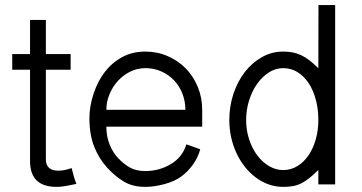

<svg xmlns="http://www.w3.org/2000/svg" viewBox="-20 -728 1430 758"><path d="M281.7 -2Q262.2 2 242.2 5.9Q222.2 9.8 203.6 9.8Q98.6 9.8 98.6 -91.8V-452.6H28.3V-514.6H98.6V-649.4H161.1V-514.6H258.8V-452.6H161.1V-99.6Q161.1 -76.2 173.8 -65.2Q186.5 -54.2 210 -54.2Q223.6 -54.2 235.4 -56.6Q247.1 -59.1 262.7 -64.5Q272.5 -24.4 281.7 -2Z M778.3 -228H399.9Q399.9 -189.5 412.8 -157.2Q425.8 -125 448.2 -101.8Q470.7 -78.6 494.6 -65.7Q518.6 -52.7 553.7 -52.7Q608.9 -52.7 654.8 -80.3Q700.7 -107.9 715.8 -158.2Q730 -153.3 743.4 -148.4Q756.8 -143.6 770.5 -138.7Q761.7 -106.4 742.4 -79.1Q723.1 -51.8 696.8 -32Q670.4 -12.2 629.4 -1.2Q588.4 9.8 553.7 9.8Q504.4 9.8 469.7 -10.7Q435.1 -31.2 402.8 -66.4Q370.6 -101.6 351.8 -148.9Q333 -196.3 333 -262.2Q333 -307.1 349.1 -356.9Q365.2 -406.7 394 -444.1Q422.9 -481.4 463.1 -502.9Q503.4 -524.4 553.7 -524.4Q601.1 -524.4 642.8 -506.1Q684.6 -487.8 714.6 -456.5Q744.6 -425.3 761.5 -383.3Q778.3 -341.3 778.3 -294.4ZM711.9 -294.4Q711.9 -328.1 700.2 -358.2Q688.5 -388.2 667.5 -410.4Q646.5 -432.6 617.4 -445.8Q588.4 -459 553.7 -459Q522 -459 493.9 -445.1Q465.8 -431.2 445.1 -408.2Q424.3 -385.3 412.1 -355.5Q399.9 -325.7 399.9 -294.4Z M1303.2 0H1236.8V-57.1Q1216.8 -37.1 1200.4 -24.2Q1184.1 -11.2 1168.5 -3.7Q1152.8 3.9 1136 6.8Q1119.1 9.8 1098.1 9.8Q1067.9 9.8 1040.5 0Q1013.2 -9.8 989.5 -27.6Q965.8 -45.4 946.5 -69.8Q927.2 -94.2 913.6 -123.5Q899.9 -152.8 892.6 -186Q885.3 -219.2 885.3 -254.4Q885.3 -308.6 901.6 -357.7Q918 -406.7 946.5 -443.6Q975.1 -480.5 1013.9 -502.4Q1052.7 -524.4 1098.1 -524.4Q1118.7 -524.4 1136 -521Q1153.3 -517.6 1169.7 -509.8Q1186 -502 1202.4 -489.3Q1218.8 -476.6 1236.8 -458.5L1237.3 -708H1303.2ZM1236.8 -254.4Q1236.8 -297.4 1226.8 -334.7Q1216.8 -372.1 1198.5 -399.7Q1180.2 -427.2 1154.8 -443.1Q1129.4 -459 1098.1 -459Q1067.4 -459 1040.5 -441.4Q1013.7 -423.8 993.9 -395.3Q974.1 -366.7 962.9 -329.8Q951.7 -293 951.7 -254.4Q951.7 -213.9 963.6 -177.7Q975.6 -141.6 995.6 -114.7Q1015.6 -87.9 1042.2 -72.3Q1068.8 -56.6 1098.1 -56.6Q1128.9 -56.6 1154.5 -72.5Q1180.2 -88.4 1198.5 -115.5Q1216.8 -142.6 1226.8 -178.5Q1236.8 -214.4 1236.8 -254.4Z"/></svg>

Font: Saysettha OT
Style: Regular
Weight: 400
Designer: John M. Durdin and Silvain Dupertuis
Foundry: Lao Script for Windows
Version: Version 2.000